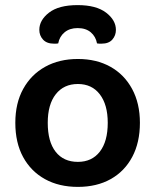

<svg xmlns="http://www.w3.org/2000/svg" viewBox="-20 -718 609 752"><path d="M284 -608Q253 -608 233 -591.5Q213 -575 208 -548Q204 -547 200 -547Q196 -547 191 -547Q163 -547 148.5 -563Q134 -579 134 -601Q134 -639 172 -668.5Q210 -698 284 -698Q357 -698 395.5 -668.5Q434 -639 434 -601Q434 -579 420 -563Q406 -547 378 -547Q373 -547 369 -547Q365 -547 360 -548Q355 -575 335.5 -591.5Q316 -608 284 -608ZM528 -237Q528 -160 498 -103.5Q468 -47 413.5 -16.5Q359 14 285 14Q211 14 156 -16.5Q101 -47 70.5 -103Q40 -159 40 -237Q40 -314 71 -370Q102 -426 157 -456.5Q212 -487 285 -487Q358 -487 412.5 -456.5Q467 -426 497.5 -369.5Q528 -313 528 -237ZM285 -389Q230 -389 198.5 -349Q167 -309 167 -237Q167 -163 198 -123.5Q229 -84 285 -84Q340 -84 371 -124Q402 -164 402 -237Q402 -308 371 -348.5Q340 -389 285 -389Z"/></svg>

Font: Baloo Bhaijaan 2 SemiBold
Style: Regular
Weight: 600
Designer: Sanskriti Dholi, Noopur Datye and Ek Type
Foundry: Ek Type
Version: Version 1.700